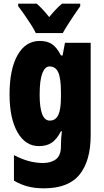

<svg xmlns="http://www.w3.org/2000/svg" viewBox="-20 -786 564 1046"><path d="M197 -563Q236 -563 262.5 -546Q289 -529 312 -484H321L334 -553H474V-49Q474 90 413.5 165Q353 240 219 240Q170 240 130.5 229.5Q91 219 56 198V59Q100 82 138.5 92Q177 102 214 102Q258 102 285 81.5Q312 61 312 11V5Q312 -12 313.5 -34Q315 -56 317 -71H312Q290 -28 262.5 -9Q235 10 192 10Q118 10 75 -66Q32 -142 32 -272Q32 -408 75.5 -485.5Q119 -563 197 -563ZM250 -424Q225 -424 210.5 -386.5Q196 -349 196 -270Q196 -129 251 -129Q283 -129 297.5 -159.5Q312 -190 312 -256V-285Q312 -359 297.5 -391.5Q283 -424 250 -424ZM175 -606Q167 -624 149 -652Q131 -680 111.5 -708Q92 -736 79 -752V-766H180Q195 -753 212 -735Q229 -717 248 -693Q288 -742 318 -766H417V-752Q403 -733 385 -706Q367 -679 350 -652.5Q333 -626 322 -606Z"/></svg>

Font: Noto Sans ExtraCondensed Black
Style: Regular
Weight: 900
Width: 2
Designer: Monotype Design Team
Foundry: Monotype Imaging Inc.
Version: Version 2.013; ttfautohint (v1.8.4.7-5d5b)